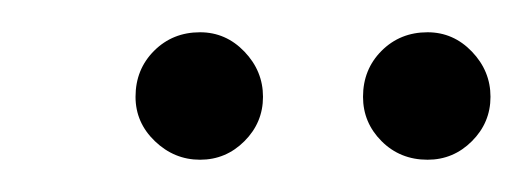

<svg xmlns="http://www.w3.org/2000/svg" viewBox="-20 -667 324 119"><path d="M104 -568Q88 -568 76 -579.5Q64 -591 64 -607Q64 -624 75.5 -635.5Q87 -647 104 -647Q120 -647 131.5 -635Q143 -623 143 -607Q143 -591 131.5 -579.5Q120 -568 104 -568ZM245 -568Q228 -568 216.5 -579.5Q205 -591 205 -607Q205 -624 216.5 -635.5Q228 -647 245 -647Q261 -647 272.5 -635Q284 -623 284 -607Q284 -591 272.5 -579.5Q261 -568 245 -568Z"/></svg>

Font: DM Sans 24pt ExtraLight
Style: Italic
Weight: 250
Italic angle: -10°
Designer: Colophon Foundry, Jonny Pinhorn
Foundry: Colophon Foundry
Version: Version 4.004;gftools[0.9.30]